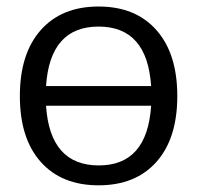

<svg xmlns="http://www.w3.org/2000/svg" viewBox="-20 -550 596 580"><path d="M103 -459Q166 -530.3 277.8 -530.3Q389.6 -530.3 452.6 -459Q515.6 -387.7 515.6 -259.8Q515.6 -131.8 452.6 -61Q389.6 9.8 277.8 9.8Q166 9.8 103 -61Q40 -131.8 40 -259.8Q40 -387.7 103 -459ZM119.1 -230.5Q130.9 -50.8 277.8 -50.3Q424.8 -49.8 436.5 -230.5ZM119.1 -290H436.5Q424.8 -469.7 277.8 -469.7Q130.9 -469.7 119.1 -290Z"/></svg>

Font: Mgen+ 1c regular
Style: Regular
Weight: 400
Designer: [Source Han Sans]
Ryoko NISHIZUKA  (kana & ideographs); Paul D. Hunt (Latin, Greek & Cyrillic); Wenlong ZHANG  (bopomofo
Version: Version 1.059.20150602